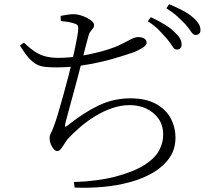

<svg xmlns="http://www.w3.org/2000/svg" viewBox="-20 -841 1040 906"><path d="M814 -607Q803 -607 793.5 -622.5Q784 -638 768 -658Q752 -676 731 -698Q710 -720 677 -741L692 -760Q728 -743 756 -726Q784 -709 801 -692Q821 -674 829 -660Q837 -646 837 -631Q837 -619 830.5 -613Q824 -607 814 -607ZM329 18Q388 16 435.5 9.5Q483 3 519 -6Q611 -30 661.5 -62.5Q712 -95 731 -131.5Q750 -168 750 -204Q750 -250 728 -281Q706 -312 670.5 -328.5Q635 -345 593 -345Q551 -345 510 -331Q469 -317 431 -294Q393 -271 359 -242Q325 -213 297 -182Q291 -174 283 -161Q275 -148 267 -138Q259 -128 250 -128Q242 -128 233.5 -137.5Q225 -147 219.5 -161Q214 -175 214 -189Q214 -202 219.5 -211Q225 -220 235 -248Q244 -271 255.5 -310.5Q267 -350 279.5 -394.5Q292 -439 302.5 -480Q313 -521 319 -547Q326 -576 332.5 -607Q339 -638 344 -664.5Q349 -691 349 -703Q350 -717 345 -722.5Q340 -728 328 -731Q316 -735 301 -737.5Q286 -740 267 -742L266 -766Q282 -769 297.5 -771.5Q313 -774 327 -774Q347 -774 370 -765.5Q393 -757 408.5 -745.5Q424 -734 424 -722Q424 -714 419 -707.5Q414 -701 407.5 -693Q401 -685 397 -670Q391 -648 383.5 -619Q376 -590 365 -547Q358 -519 348 -481Q338 -443 327 -402.5Q316 -362 306 -326Q296 -290 290 -266Q285 -248 287 -244Q289 -240 307 -255Q376 -310 446 -343.5Q516 -377 595 -377Q668 -377 715.5 -351Q763 -325 785.5 -282.5Q808 -240 808 -191Q808 -138 780.5 -97.5Q753 -57 705 -28Q657 1 595 18Q533 35 465.5 41Q398 47 332 44ZM246 -523Q215 -523 192.5 -525.5Q170 -528 151.5 -538Q133 -548 115 -568.5Q97 -589 74 -626L93 -640Q123 -611 147.5 -595.5Q172 -580 198 -574Q224 -568 256 -568Q306 -568 362.5 -577.5Q419 -587 471 -602Q523 -617 556 -634Q584 -649 601.5 -657.5Q619 -666 632 -666Q639 -666 646.5 -664.5Q654 -663 659.5 -660Q665 -657 668.5 -651.5Q672 -646 672 -639Q672 -628 653.5 -616Q635 -604 610 -594Q589 -587 551.5 -575Q514 -563 465 -551Q416 -539 360 -531Q304 -523 246 -523ZM903 -676Q892 -676 882 -691Q872 -706 856 -725Q837 -745 817.5 -763Q798 -781 765 -802L778 -821Q815 -806 843 -791Q871 -776 888 -761Q908 -744 917 -729.5Q926 -715 926 -699Q926 -688 919.5 -682Q913 -676 903 -676Z"/></svg>

Font: Noto Serif SC ExtraLight Light
Style: Regular
Weight: 300
Version: Version 2.002-H1;hotconv 1.1.0;makeotfexe 2.6.0